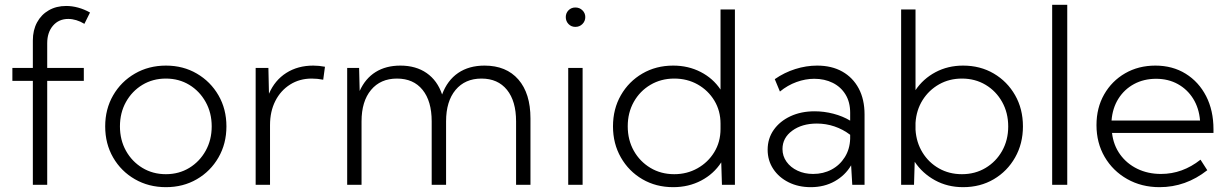

<svg xmlns="http://www.w3.org/2000/svg" viewBox="-20 -772 5130 802"><path d="M177.2 0H117.2V-434.1H31.7V-488.3H117.2V-603Q117.2 -646 134.8 -678.5Q152.3 -710.9 183.8 -729Q215.3 -747.1 256.3 -747.1Q281.2 -747.1 306.4 -740.2Q331.5 -733.4 356 -719.7L332.5 -672.4Q315.9 -682.6 298.8 -687.7Q281.7 -692.9 265.1 -692.9Q225.6 -692.9 201.4 -664.8Q177.2 -636.7 177.2 -591.3V-488.3H330.1V-434.1H177.2Z M673.3 9.8Q601.1 9.8 543.5 -23.4Q485.8 -56.6 452.6 -114Q419.4 -171.4 419.4 -244.1Q419.4 -316.4 452.6 -373.8Q485.8 -431.2 543.5 -464.6Q601.1 -498 673.3 -498Q745.1 -498 802.2 -464.6Q859.4 -431.2 892.6 -373.8Q925.8 -316.4 925.8 -244.1Q925.8 -171.9 892.6 -114.3Q859.4 -56.6 802.2 -23.4Q745.1 9.8 673.3 9.8ZM672.9 -44.4Q727.5 -44.4 770.8 -70.8Q814 -97.2 839.1 -142.3Q864.3 -187.5 864.3 -244.1Q864.3 -300.8 839.1 -345.9Q814 -391.1 770.8 -417.5Q727.5 -443.8 672.9 -443.8Q618.2 -443.8 574.7 -417.5Q531.2 -391.1 506.1 -345.9Q481 -300.8 481 -244.1Q481 -187.5 506.1 -142.3Q531.2 -97.2 574.7 -70.8Q618.2 -44.4 672.9 -44.4Z M1107.9 0H1047.9V-488.3H1101.1L1103.5 -380.4Q1127.9 -437 1176 -467.5Q1224.1 -498 1288.6 -498Q1300.3 -498 1312.7 -496.8Q1325.2 -495.6 1337.4 -493.2L1330.1 -439Q1306.2 -443.8 1282.2 -443.8Q1231.4 -443.8 1191.9 -418.9Q1152.3 -394 1130.1 -350.3Q1107.9 -306.6 1107.9 -249.5Z M2195.8 0H2135.7V-265.1Q2135.7 -349.6 2097.7 -396.7Q2059.6 -443.8 1991.2 -443.8Q1922.4 -443.8 1882.8 -396.2Q1843.3 -348.6 1843.3 -265.1V0H1783.2V-265.1Q1783.2 -349.6 1745.1 -396.7Q1707 -443.8 1638.2 -443.8Q1569.3 -443.8 1529.8 -396.2Q1490.2 -348.6 1490.2 -265.1V0H1430.2V-488.3H1480L1482.4 -392.1Q1505.9 -444.3 1549.1 -471.2Q1592.3 -498 1652.3 -498Q1717.3 -498 1762.2 -466.8Q1807.1 -435.5 1826.7 -377.4Q1848.6 -436.5 1893.8 -467.3Q1939 -498 2003.9 -498Q2094.7 -498 2145.3 -439.9Q2195.8 -381.8 2195.8 -277.3Z M2383.3 -659.7Q2366.2 -659.7 2354.7 -671.6Q2343.3 -683.6 2343.3 -700.7Q2343.3 -717.3 2354.7 -729Q2366.2 -740.7 2383.3 -740.7Q2400.9 -740.7 2412.8 -729Q2424.8 -717.3 2424.8 -700.7Q2424.8 -683.6 2412.8 -671.6Q2400.9 -659.7 2383.3 -659.7ZM2413.6 0H2353.5V-488.3H2413.6Z M3049.8 0H2995.6L2992.7 -93.8Q2961.4 -45.4 2908.9 -17.8Q2856.4 9.8 2792 9.8Q2720.2 9.8 2663.3 -23.4Q2606.4 -56.6 2573.5 -114.3Q2540.5 -171.9 2540.5 -244.1Q2540.5 -316.9 2573.5 -374.3Q2606.4 -431.6 2663.3 -464.8Q2720.2 -498 2792 -498Q2855 -498 2906.7 -471.4Q2958.5 -444.8 2989.7 -397.9V-732.4H3049.8ZM2796.4 -44.4Q2849.6 -44.4 2893.6 -69.1Q2937.5 -93.8 2963.6 -136.5Q2989.7 -179.2 2989.7 -233.4V-255.4Q2989.7 -309.1 2963.9 -351.8Q2938 -394.5 2894.3 -419.2Q2850.6 -443.8 2796.4 -443.8Q2741.2 -443.8 2697 -417.7Q2652.8 -391.6 2627.4 -346.4Q2602.1 -301.3 2602.1 -244.6Q2602.1 -187.5 2627.4 -142.3Q2652.8 -97.2 2696.8 -70.8Q2740.7 -44.4 2796.4 -44.4Z M3591.3 0H3540L3535.2 -81.5Q3510.7 -39.6 3466.8 -14.9Q3422.9 9.8 3366.7 9.8Q3314.9 9.8 3274.2 -10.5Q3233.4 -30.8 3210 -66.2Q3186.5 -101.6 3186.5 -146.5Q3186.5 -193.4 3211.9 -229.5Q3237.3 -265.6 3281.7 -286.4Q3326.2 -307.1 3382.8 -307.1Q3422.4 -307.1 3461.4 -296.9Q3500.5 -286.6 3531.2 -268.1V-301.3Q3531.2 -345.7 3511.7 -377.4Q3492.2 -409.2 3458.3 -426Q3424.3 -442.9 3381.3 -442.9Q3344.2 -442.9 3307.1 -429.4Q3270 -416 3237.8 -389.6L3216.3 -441.4Q3256.3 -469.2 3302 -483.6Q3347.7 -498 3393.1 -498Q3454.1 -498 3498.3 -473.1Q3542.5 -448.2 3566.9 -402.6Q3591.3 -356.9 3591.3 -293.9ZM3376.5 -45.4Q3418.9 -45.4 3453.4 -63.7Q3487.8 -82 3508.8 -115.5Q3529.8 -148.9 3531.2 -192.4V-209Q3501 -231.9 3465.6 -243.9Q3430.2 -255.9 3392.1 -255.9Q3330.1 -255.9 3289.3 -226.1Q3248.5 -196.3 3248.5 -149.4Q3248.5 -120.1 3265.4 -96.4Q3282.2 -72.8 3311.3 -59.1Q3340.3 -45.4 3376.5 -45.4Z M3797.9 0H3744.1V-732.4H3804.2V-395.5Q3835.9 -442.9 3887.7 -470.5Q3939.5 -498 4002.9 -498Q4074.7 -498 4131.1 -464.8Q4187.5 -431.6 4220.2 -374.3Q4252.9 -316.9 4252.9 -244.1Q4252.9 -171.9 4220.2 -114.3Q4187.5 -56.6 4131.1 -23.4Q4074.7 9.8 4002.9 9.8Q3938 9.8 3885.5 -19Q3833 -47.9 3800.8 -96.2ZM3998 -44.4Q4053.2 -44.4 4096.9 -70.6Q4140.6 -96.7 4166 -141.8Q4191.4 -187 4191.4 -243.7Q4191.4 -300.8 4166 -346.2Q4140.6 -391.6 4096.9 -417.7Q4053.2 -443.8 3998 -443.8Q3945.3 -443.8 3902.6 -419.7Q3859.9 -395.5 3833.7 -353.8Q3807.6 -312 3804.2 -258.8V-230Q3807.6 -176.8 3833.5 -134.8Q3859.4 -92.8 3902.1 -68.6Q3944.8 -44.4 3998 -44.4Z M4438 0H4375V-752H4438Z M5022.9 -61Q4933.1 9.8 4823.7 9.8Q4748 9.8 4688.2 -24.2Q4628.4 -58.1 4594.2 -116.7Q4560.1 -175.3 4560.1 -249.5Q4560.1 -321.3 4592 -377.4Q4624 -433.6 4679.7 -465.8Q4735.4 -498 4806.2 -498Q4877.9 -498 4932.6 -464.1Q4987.3 -430.2 5018.1 -370.4Q5048.8 -310.5 5048.8 -231.9V-216.8H4625Q4630.9 -165.5 4658.7 -127Q4686.5 -88.4 4730.7 -66.9Q4774.9 -45.4 4829.6 -45.4Q4919.4 -45.4 4994.6 -105ZM4623 -268.6H4992.7Q4988.3 -320.8 4963.9 -359.9Q4939.5 -398.9 4899.7 -420.9Q4859.9 -442.9 4809.1 -442.9Q4757.8 -442.9 4717 -420.9Q4676.3 -398.9 4651.6 -359.6Q4627 -320.3 4623 -268.6Z"/></svg>

Font: Kumbh Sans Light
Style: Regular
Weight: 300
Version: Version 1.004